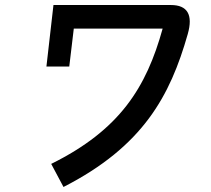

<svg xmlns="http://www.w3.org/2000/svg" viewBox="-20 -719 840 765"><path d="M184 -66 233 26C550 -136 658 -337 728 -583C750 -660 727 -699 661 -699H193L165 -454H256L274 -605H628C563 -370 457 -201 184 -66Z"/></svg>

Font: Smiley Sans Oblique
Style: Regular
Weight: 400
Italic angle: -8°
Designer: oooooohmygosh, Nagisa Chen, Janine Sui, Heda Shi, Jian Li
Foundry: atelierAnchor
Version: Version 2.0.1